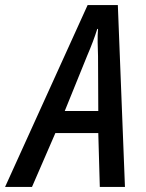

<svg xmlns="http://www.w3.org/2000/svg" viewBox="-82 -736 573 756"><path d="M-62 0 263 -716H382L410 0H311L305 -212H136L44 0ZM173 -299H305L304 -515Q303 -543 302.5 -570.5Q302 -598 304 -622H301Q286 -574 261 -516Z"/></svg>

Font: Noto Sans Condensed Medium
Style: Italic
Weight: 500
Width: 3
Italic angle: -12°
Designer: Monotype Design Team
Foundry: Monotype Imaging Inc.
Version: Version 2.013; ttfautohint (v1.8.4.7-5d5b)